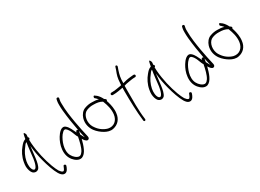

<svg xmlns="http://www.w3.org/2000/svg" viewBox="-32 -1520 3315 2451"><g transform="rotate(-30 1625.5 -295.0)"><path d="M25 -175C27 -136 39 -96 58 -75C82 -51 119 -46 146 -73C169 -102 180 -156 187 -210C194 -265 200 -323 207 -378C214 -296 229 -219 249 -143C271 -60 303 38 338 96C355 124 373 141 391 147C435 161 457 124 470 94L478 72C487 49 449 37 445 59L436 80C431 93 425 103 418 110C415 114 409 115 402 112C391 109 378 96 362 75C348 51 333 19 318 -21C279 -127 244 -265 234 -402C232 -421 232 -438 232 -453C239 -455 245 -461 245 -471C246 -480 242 -485 234 -488C235 -505 236 -518 237 -529C227 -559 215 -572 208 -549C205 -538 197 -504 195 -486C194 -485 193 -485 192 -485C159 -473 142 -454 116 -422C78 -378 43 -311 31 -240C27 -216 24 -194 25 -175ZM66 -234C78 -298 110 -359 144 -400C158 -420 168 -437 188 -445C175 -375 169 -291 159 -216C153 -173 129 -55 84 -100C60 -128 57 -185 66 -234Z M535 -135C528 -65 547 -11 579 28C607 62 653 97 701 83C767 59 797 -40 820 -129C831 -109 854 -73 880 -75C899 -77 908 -95 903 -116C886 -191 867 -273 853 -358C838 -447 822 -546 822 -644C821 -666 822 -684 825 -697L830 -720C835 -743 799 -748 795 -727L790 -705C787 -688 785 -668 786 -643C786 -620 787 -592 790 -560C800 -457 818 -347 836 -252C836 -251 836 -250 837 -249C834 -253 830 -255 826 -256C809 -259 806 -245 803 -232C780 -280 758 -334 724 -362C673 -407 616 -336 590 -293C564 -250 541 -197 535 -135ZM575 -56C561 -108 573 -165 589 -208C605 -250 629 -296 658 -321C672 -337 690 -347 708 -332C726 -318 746 -285 756 -259L774 -213C779 -201 785 -186 793 -176C780 -108 762 -31 734 12C713 41 692 62 655 43C620 27 586 -14 575 -56ZM831 -183 840 -234C848 -196 855 -160 864 -126C859 -134 854 -142 849 -151C844 -162 838 -174 831 -183Z M969 -348C946 -273 969 -202 1004 -155C1031 -118 1075 -82 1112 -62C1144 -44 1189 -27 1234 -38C1306 -53 1357 -107 1366 -189C1375 -249 1361 -314 1347 -361L1339 -385C1347 -393 1349 -406 1339 -414L1321 -427C1318 -435 1314 -442 1310 -448C1295 -474 1270 -505 1248 -517L1239 -524C1225 -538 1209 -507 1223 -494L1232 -487C1239 -482 1251 -466 1262 -455C1233 -464 1203 -467 1169 -467C1128 -469 1092 -462 1057 -449C1015 -435 983 -393 969 -348ZM1006 -226C979 -306 1009 -394 1070 -415C1098 -426 1133 -433 1168 -431C1216 -431 1256 -425 1293 -403L1297 -393C1318 -339 1340 -269 1331 -194C1320 -108 1258 -57 1177 -74C1120 -89 1068 -126 1033 -177C1022 -192 1012 -208 1006 -226Z M1424 -432C1424 -422 1433 -414 1442 -414H1450C1504 -414 1555 -426 1597 -433C1596 -416 1596 -399 1596 -380C1596 -235 1601 -71 1616 52L1617 62C1621 86 1650 79 1647 57L1646 47C1629 -74 1632 -237 1632 -380C1632 -401 1632 -422 1633 -441C1651 -449 1673 -452 1694 -456C1722 -461 1766 -469 1794 -469H1803C1813 -469 1821 -476 1821 -486C1821 -497 1814 -505 1803 -505H1794C1788 -505 1774 -504 1753 -501C1709 -497 1666 -487 1635 -478C1635 -556 1645 -594 1664 -654L1679 -696C1686 -719 1658 -730 1652 -710L1638 -667C1615 -609 1604 -576 1600 -499C1599 -490 1599 -480 1598 -470C1590 -469 1583 -467 1576 -465C1542 -459 1491 -450 1449 -450H1442C1432 -450 1424 -441 1424 -432Z M1875 -175C1877 -136 1889 -96 1908 -75C1932 -51 1969 -46 1996 -73C2019 -102 2030 -156 2037 -210C2044 -265 2050 -323 2057 -378C2064 -296 2079 -219 2099 -143C2121 -60 2153 38 2188 96C2205 124 2223 141 2241 147C2285 161 2307 124 2320 94L2328 72C2337 49 2299 37 2295 59L2286 80C2281 93 2275 103 2268 110C2265 114 2259 115 2252 112C2241 109 2228 96 2212 75C2198 51 2183 19 2168 -21C2129 -127 2094 -265 2084 -402C2082 -421 2082 -438 2082 -453C2089 -455 2095 -461 2095 -471C2096 -480 2092 -485 2084 -488C2085 -505 2086 -518 2087 -529C2077 -559 2065 -572 2058 -549C2055 -538 2047 -504 2045 -486C2044 -485 2043 -485 2042 -485C2009 -473 1992 -454 1966 -422C1928 -378 1893 -311 1881 -240C1877 -216 1874 -194 1875 -175ZM1916 -234C1928 -298 1960 -359 1994 -400C2008 -420 2018 -437 2038 -445C2025 -375 2019 -291 2009 -216C2003 -173 1979 -55 1934 -100C1910 -128 1907 -185 1916 -234Z M2385 -135C2378 -65 2397 -11 2429 28C2457 62 2503 97 2551 83C2617 59 2647 -40 2670 -129C2681 -109 2704 -73 2730 -75C2749 -77 2758 -95 2753 -116C2736 -191 2717 -273 2703 -358C2688 -447 2672 -546 2672 -644C2671 -666 2672 -684 2675 -697L2680 -720C2685 -743 2649 -748 2645 -727L2640 -705C2637 -688 2635 -668 2636 -643C2636 -620 2637 -592 2640 -560C2650 -457 2668 -347 2686 -252C2686 -251 2686 -250 2687 -249C2684 -253 2680 -255 2676 -256C2659 -259 2656 -245 2653 -232C2630 -280 2608 -334 2574 -362C2523 -407 2466 -336 2440 -293C2414 -250 2391 -197 2385 -135ZM2425 -56C2411 -108 2423 -165 2439 -208C2455 -250 2479 -296 2508 -321C2522 -337 2540 -347 2558 -332C2576 -318 2596 -285 2606 -259L2624 -213C2629 -201 2635 -186 2643 -176C2630 -108 2612 -31 2584 12C2563 41 2542 62 2505 43C2470 27 2436 -14 2425 -56ZM2681 -183 2690 -234C2698 -196 2705 -160 2714 -126C2709 -134 2704 -142 2699 -151C2694 -162 2688 -174 2681 -183Z M2819 -348C2796 -273 2819 -202 2854 -155C2881 -118 2925 -82 2962 -62C2994 -44 3039 -27 3084 -38C3156 -53 3207 -107 3216 -189C3225 -249 3211 -314 3197 -361L3189 -385C3197 -393 3199 -406 3189 -414L3171 -427C3168 -435 3164 -442 3160 -448C3145 -474 3120 -505 3098 -517L3089 -524C3075 -538 3059 -507 3073 -494L3082 -487C3089 -482 3101 -466 3112 -455C3083 -464 3053 -467 3019 -467C2978 -469 2942 -462 2907 -449C2865 -435 2833 -393 2819 -348ZM2856 -226C2829 -306 2859 -394 2920 -415C2948 -426 2983 -433 3018 -431C3066 -431 3106 -425 3143 -403L3147 -393C3168 -339 3190 -269 3181 -194C3170 -108 3108 -57 3027 -74C2970 -89 2918 -126 2883 -177C2872 -192 2862 -208 2856 -226Z"/></g></svg>

Font: Stray Cat
Style: Cn
Weight: 400
Version: Version 1.0